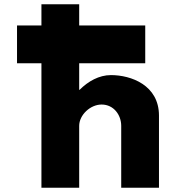

<svg xmlns="http://www.w3.org/2000/svg" viewBox="-20 -880 825 900"><path d="M174.2 -760.5H59.8V-583.5H174.2V0H351.2V-290C351.2 -341 403.2 -390 456.2 -390C513.2 -390 548.2 -341 548.2 -290V0H725.2V-338C725.2 -481 594.2 -528 500.2 -528C444.2 -528 393.2 -499 353.2 -459H351.2V-583.5H660.8V-760.5H351.2V-860H174.2Z"/></svg>

Font: Sztylet
Style: Bd
Weight: 700
Foundry: Cannot Into Space Fonts, PlusOne Fonts
Version: Version 0.12